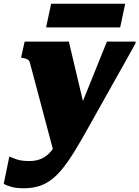

<svg xmlns="http://www.w3.org/2000/svg" viewBox="-63 -766 747 1029"><path d="M235 88 312 -5 401 -142 306 -543H69L50 -457L60 -455Q73 -453 80.5 -449.5Q88 -446 91.5 -441.5Q95 -437 97 -431ZM336 -114 256 -32Q243 -2 227.5 22Q212 46 192.5 63Q173 80 149 88.5Q125 97 94 97Q49 97 23 87Q-3 77 -13 73L-43 219Q-31 227 -3.5 235Q24 243 65 243Q115 243 155 228.5Q195 214 229.5 183Q264 152 299 102Q334 52 374 -18Q399 -61 426 -110Q453 -159 482.5 -211Q512 -263 542 -317Q572 -371 603 -425.5Q634 -480 663 -533L664 -543H510Q488 -489 466.5 -435.5Q445 -382 423.5 -328.5Q402 -275 380 -221.5Q358 -168 336 -114ZM211 -746H608L581 -619H184Z"/></svg>

Font: Roboto Serif 20pt Black
Style: Italic
Weight: 900
Italic angle: -10°
Version: Version 1.008